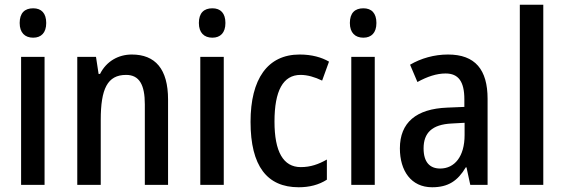

<svg xmlns="http://www.w3.org/2000/svg" viewBox="-20 -780 2381 810"><path d="M120 -745C84 -745 63 -725 63 -683C63 -642 85 -621 120 -621C154 -621 175 -642 175 -683C175 -724 155 -745 120 -745ZM168 -540H69V0H168Z M536 -550C480 -550 429 -522 402 -468H396L385 -540H306V0H405V-274C405 -405 433 -464 512 -464C568 -464 591 -422 591 -340V0H689V-360C689 -489 635 -550 536 -550Z M876 -745C840 -745 819 -725 819 -683C819 -642 841 -621 876 -621C910 -621 931 -642 931 -683C931 -724 911 -745 876 -745ZM924 -540H825V0H924Z M1240 10C1285 10 1325 0 1359 -22V-107C1324 -87 1290 -75 1249 -75C1175 -75 1138 -140 1138 -267C1138 -397 1174 -464 1248 -464C1277 -464 1308 -455 1339 -440L1368 -520C1337 -538 1296 -550 1244 -550C1109 -550 1037 -447 1037 -266C1037 -79 1107 10 1240 10Z M1513 -745C1477 -745 1456 -725 1456 -683C1456 -642 1478 -621 1513 -621C1547 -621 1568 -642 1568 -683C1568 -724 1548 -745 1513 -745ZM1561 -540H1462V0H1561Z M1870 -550C1812 -550 1756 -534 1710 -507L1741 -434C1783 -457 1822 -470 1860 -470C1914 -470 1939 -436 1939 -361V-329L1867 -326C1736 -321 1667 -263 1667 -154C1667 -60 1714 10 1803 10C1871 10 1911 -17 1945 -74H1948L1964 0H2037V-363C2037 -486 1985 -550 1870 -550ZM1886 -259 1940 -262V-210C1940 -120 1898 -69 1837 -69C1794 -69 1767 -95 1767 -154C1767 -219 1802 -255 1886 -259Z M2272 0V-760H2173V0Z"/></svg>

Font: Noto Sans Sinhala UI Condensed Medium
Style: Regular
Weight: 500
Width: 3
Designer: Jelle Bosma - Monotype Design Team
Foundry: Monotype Imaging Inc.
Version: Version 2.006